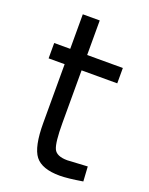

<svg xmlns="http://www.w3.org/2000/svg" viewBox="-128 -721 619 799"><g transform="rotate(20 181.5 -321.0)"><path d="M331 -432H173V-199Q173 -113 185 -86.5Q197 -60 245 -60L334 -65L338 0Q272 11 237 11Q158 11 128 -27.5Q98 -66 98 -172V-432H27V-500H98V-653H173V-500H331Z"/></g></svg>

Font: TypoPRO Titillium Text
Style: 400 wt
Weight: 400
Designer: Accademia di Belle Arti di Urbino and others
Foundry: Accademia di Belle Arti di Urbino and others.
Version: Version 25.000